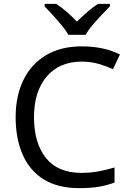

<svg xmlns="http://www.w3.org/2000/svg" viewBox="-20 -964 672 994"><path d="M403 -645Q288 -645 222 -568Q156 -491 156 -357Q156 -224 217.5 -146.5Q279 -69 402 -69Q449 -69 491 -77Q533 -85 573 -97V-19Q533 -4 490.5 3Q448 10 389 10Q280 10 207 -35Q134 -80 97.5 -163Q61 -246 61 -358Q61 -466 100.5 -548.5Q140 -631 217 -677.5Q294 -724 404 -724Q517 -724 601 -682L565 -606Q532 -621 491.5 -633Q451 -645 403 -645ZM334 -784Q321 -807 299 -833.5Q277 -860 253 -886Q229 -912 211 -931V-944H271Q297 -927 325 -903Q353 -879 378 -852Q405 -879 433 -903Q461 -927 487 -944H549V-931Q530 -912 505.5 -886Q481 -860 458.5 -833.5Q436 -807 424 -784Z"/></svg>

Font: Noto Sans Ogham
Style: Regular
Weight: 400
Designer: Monotype Design Team
Foundry: Monotype Imaging Inc.
Version: Version 2.001; ttfautohint (v1.8.4.7-5d5b)